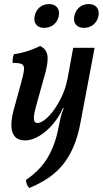

<svg xmlns="http://www.w3.org/2000/svg" viewBox="-20 -699 518 968"><path d="M128 249Q112 234 111 208Q182 160 220 96Q258 32 274 -51Q280 -82 285.5 -106Q291 -130 301 -153L294 -156L349 -458H457L386 -82Q374 -16 353 35Q332 86 301.5 125.5Q271 165 228 195Q185 225 128 249ZM106 9Q73 9 56 -9.5Q39 -28 37.5 -61.5Q36 -95 48 -141L85 -276Q99 -325 101 -347.5Q103 -370 89.5 -376Q76 -382 44 -382Q43 -394 44.5 -405.5Q46 -417 51 -426Q70 -428 95 -434.5Q120 -441 143 -450Q166 -459 182 -467Q211 -454 218 -425Q225 -396 210 -337L161 -161Q152 -128 151 -110.5Q150 -93 154.5 -86Q159 -79 169 -79Q185 -79 207.5 -96.5Q230 -114 252.5 -145.5Q275 -177 293.5 -217Q312 -257 320 -302L309 -186Q297 -147 275 -112Q253 -77 224.5 -49.5Q196 -22 165 -6.5Q134 9 106 9ZM201.8 -558.5Q175.4 -558.5 162.2 -575.2Q149 -591.8 154.9 -618.5Q160.7 -646.2 180.3 -662.4Q199.8 -678.5 227.2 -678.5Q254.6 -678.5 268.3 -661.4Q281.9 -644.4 276.1 -616.7Q270.2 -590.8 250.7 -574.7Q231.1 -558.5 201.8 -558.5ZM401.8 -558.5Q375.4 -558.5 362.2 -575.2Q349 -591.8 354.9 -618.5Q360.7 -646.2 380.3 -662.4Q399.8 -678.5 427.2 -678.5Q454.6 -678.5 468.3 -661.4Q481.9 -644.4 476.1 -616.7Q470.2 -590.8 450.7 -574.7Q431.1 -558.5 401.8 -558.5Z"/></svg>

Font: Vollkorn Medium
Style: Italic
Weight: 500
Italic angle: -11°
Designer: Friedrich Althausen
Foundry: Friedrich Althausen
Version: Version 5.000